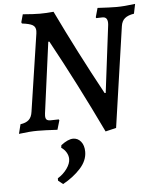

<svg xmlns="http://www.w3.org/2000/svg" viewBox="-62 -697 844 1052"><g transform="rotate(-5 360.5 -171.5)"><path d="M564 -545Q568 -588 537 -588L502 -587L500 -592L514 -642Q583 -638 618 -638Q659 -638 721 -646L710 -593Q677 -588 659.5 -573.5Q642 -559 638 -530L558 22L499 36Q369 -236 235 -481H229L177 -92Q176 -87 176 -78Q176 -63 182.5 -57Q189 -51 204 -51L249 -52L252 -47L237 4Q167 0 127 0Q85 0 25 8L38 -44Q68 -48 84 -62.5Q100 -77 104 -107L168 -532Q169 -537 169 -546Q169 -568 152.5 -578Q136 -588 94 -593L91 -600L103 -643Q164 -638 197 -638Q231 -638 272 -642Q383 -411 512 -174H518ZM318 60Q344 60 361 81Q378 102 378 137Q378 186 338.5 229Q299 272 242 303L216 282V269Q247 250 267 222Q287 194 287 169Q287 150 276.5 132.5Q266 115 249 104L251 90Q290 60 318 60Z"/></g></svg>

Font: Alegreya Medium
Style: Italic
Weight: 500
Italic angle: -7°
Designer: Juan Pablo del Peral
Foundry: Huerta Tipografica
Version: Version 2.008; ttfautohint (v1.8)